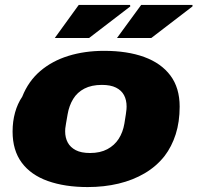

<svg xmlns="http://www.w3.org/2000/svg" viewBox="-20 -746 800 778"><path d="M335 12Q243 12 174 -12.5Q105 -37 68 -87Q31 -137 31 -213Q31 -254 41 -290Q51 -326 70 -354Q95 -417 143 -458Q191 -499 257 -519.5Q323 -540 402 -540Q496 -540 564.5 -515Q633 -490 670.5 -440Q708 -390 708 -314Q708 -252 692 -202Q676 -152 647 -114Q614 -72 566.5 -44Q519 -16 460.5 -2Q402 12 335 12ZM345 -126Q386 -126 415 -141.5Q444 -157 461 -183.5Q478 -210 484 -245Q488 -270 490 -283Q492 -296 492.5 -303Q493 -310 493 -314Q493 -341 482.5 -360.5Q472 -380 450 -391Q428 -402 393 -402Q351 -402 322 -387Q293 -372 276.5 -345Q260 -318 254 -283Q250 -259 247.5 -245.5Q245 -232 244.5 -225.5Q244 -219 244 -214Q244 -188 254.5 -168.5Q265 -149 287 -137.5Q309 -126 345 -126ZM202 -592 299 -726H507L508 -720L341 -592ZM454 -592 552 -726H760V-720L593 -592Z"/></svg>

Font: Archivo SemiExpanded Black
Style: Italic
Weight: 900
Width: 6
Italic angle: -10°
Designer: Hector Gatti
Foundry: Omnibus-Type
Version: Version 2.001